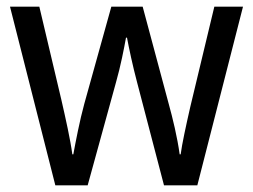

<svg xmlns="http://www.w3.org/2000/svg" viewBox="-20 -557 760 576"><path d="M391 -311 472 -1H572L709 -537H623L551 -237C538 -180 526 -125 522 -94H519C512 -145 498 -203 486 -246L408 -537H314L233 -246C219 -195 207 -132 200 -94H197C191 -139 177 -201 164 -258L98 -537H10L146 -1H243L328 -310C342 -359 352 -411 358 -444H361C367 -412 378 -360 391 -311Z"/></svg>

Font: Noto Sans Arabic SemCond
Style: Regular
Weight: 400
Width: 4
Designer: Monotype Design Team, Nadine Chahine, Nizar Qandah and Khaled Hosny
Foundry: Monotype Imaging Inc.
Version: Version 2.012